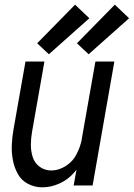

<svg xmlns="http://www.w3.org/2000/svg" viewBox="-20 -793 572 821"><path d="M189 -561 139 -608 301 -773 362 -715ZM359 -561 309 -608 471 -773 532 -715ZM161 8Q128 8 99.5 -7Q71 -22 56 -49.5Q41 -77 35 -109Q29 -141 30.5 -174.5Q32 -208 38 -241L89 -530H170L117 -229Q112 -201 112 -173.5Q112 -146 120 -121Q128 -96 149.5 -80Q171 -64 199 -64Q232 -64 262.5 -84Q293 -104 308 -135Q323 -164 329 -194L330 -199V-201L388 -530H469L376 0H295L307 -67Q302 -61 297 -55Q271 -25 234.5 -8.5Q198 8 161 8Z"/></svg>

Font: Iosevka SS08
Style: Italic
Weight: 400
Italic angle: -10°
Monospace: yes
Designer: Belleve Invis
Foundry: Belleve Invis
Version: 2.1.0; ttfautohint (v1.8.2)